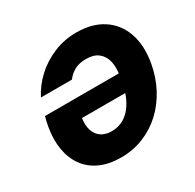

<svg xmlns="http://www.w3.org/2000/svg" viewBox="-157 -881 1077 1063"><g transform="rotate(-30 381.0 -350.0)"><path d="M328 12Q251 12 194.5 -13.5Q138 -39 104 -86Q70 -133 59 -196.5Q48 -260 61 -336Q63 -350 67 -366Q71 -382 75 -398H601L582 -286H247Q240 -240 251.5 -207Q263 -174 289.5 -157Q316 -140 354 -140Q386 -140 415 -152Q444 -164 468 -189Q492 -214 510 -252Q528 -290 537 -342L544 -380Q554 -434 544.5 -473.5Q535 -513 506.5 -535.5Q478 -558 430 -558Q385 -558 355.5 -542Q326 -526 305 -498H107Q138 -559 190 -607Q242 -655 310 -683.5Q378 -712 456 -712Q557 -712 625 -667Q693 -622 720.5 -542.5Q748 -463 730 -358Q716 -277 680 -209Q644 -141 591.5 -92Q539 -43 471.5 -15.5Q404 12 328 12Z"/></g></svg>

Font: DM Sans 9pt Black
Style: Italic
Weight: 900
Italic angle: -10°
Version: Version 4.004;gftools[0.9.30]